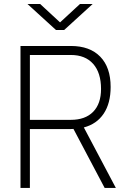

<svg xmlns="http://www.w3.org/2000/svg" viewBox="-20 -918 626 938"><path d="M80.1 0V-693.4H326.2Q418.9 -693.4 469.7 -641.1Q520.5 -588.9 520.5 -493.2Q520.5 -413.6 486.6 -362.8Q452.6 -312 389.6 -295.4L545.9 0H491.2L338.9 -288.1Q332.5 -287.6 326.2 -287.6H126V0ZM126 -332.5H326.2Q396.5 -332.5 435.1 -371.8Q473.6 -411.1 473.6 -483.4Q473.6 -562.5 435.1 -606Q396.5 -649.4 326.2 -649.4H126ZM253.4 -771.5 114.3 -898.4H176.3L273.4 -808.6L370.6 -898.4H432.6L293.5 -771.5Z"/></svg>

Font: Cascadia Code ExtraLight
Style: Regular
Weight: 200
Monospace: yes
Designer: Aaron Bell
Foundry: Saja Typeworks
Version: Version 2407.024; ttfautohint (v1.8.4)